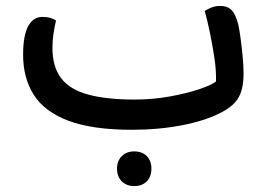

<svg xmlns="http://www.w3.org/2000/svg" viewBox="-20 -422 899 648"><path d="M425 16Q292 16 211 -14.5Q130 -45 94 -102Q58 -159 58 -237Q58 -302 75 -333.5Q92 -365 123 -365Q138 -365 150 -361.5Q162 -358 169 -353Q164 -331 160.5 -308.5Q157 -286 157 -260Q157 -197 186 -158.5Q215 -120 277 -103Q339 -86 435 -86Q496 -86 553.5 -96.5Q611 -107 652.5 -121Q694 -135 709 -147Q710 -185 703.5 -227.5Q697 -270 688.5 -311.5Q680 -353 671 -385Q680 -391 693.5 -396.5Q707 -402 723 -402Q747 -402 761 -388.5Q775 -375 784 -340Q788 -322 792 -292.5Q796 -263 799 -231Q802 -199 802 -173Q802 -124 786 -94.5Q770 -65 728 -43Q675 -15 595.5 0.5Q516 16 425 16ZM433 206Q407 206 391 190Q375 174 375 147Q375 121 391 105Q407 89 433 89Q460 89 475.5 105Q491 121 491 147Q491 174 475.5 190Q460 206 433 206Z"/></svg>

Font: Baloo Bhaijaan 2 Medium
Style: Regular
Weight: 500
Designer: Sanskriti Dholi, Noopur Datye and Ek Type
Foundry: Ek Type
Version: Version 1.701